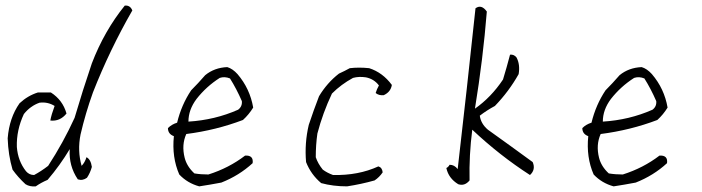

<svg xmlns="http://www.w3.org/2000/svg" viewBox="-20 -698 2540 695"><path d="M312.5 -468.8Q357.4 -585.9 431.6 -677.7Q451.2 -679.7 459 -660.2Q377 -517.6 316.4 -363.3Q289.1 -287.1 271.5 -210.9Q259.8 -152.3 275.4 -97.7Q287.1 -109.4 293 -128.9Q308.6 -121.1 312.5 -93.8Q306.6 -72.3 294.9 -54.7Q279.3 -43 261.7 -48.8Q228.5 -97.7 232.4 -158.2Q197.3 -99.6 152.3 -46.9Q128.9 -37.1 109.4 -23.4Q87.9 -21.5 72.3 -31.2Q44.9 -56.6 25.4 -84Q9.8 -136.7 7.8 -197.3Q13.7 -271.5 50.8 -324.2Q80.1 -351.6 117.2 -363.3Q140.6 -363.3 164.1 -363.3Q207 -335.9 220.7 -287.1Q197.3 -257.8 162.1 -261.7Q166 -283.2 177.7 -314.5Q152.3 -330.1 123 -326.2Q89.8 -314.5 66.4 -285.2Q39.1 -226.6 41 -166Q44.9 -115.2 74.2 -78.1Q85.9 -64.5 103.5 -64.5Q128.9 -78.1 154.3 -97.7Q209 -181.6 250 -271.5Q279.3 -371.1 312.5 -468.8Z M722.7 -425.8Q755.9 -453.1 802.7 -455.1Q822.3 -449.2 839.8 -429.7Q884.8 -377 896.5 -308.6Q880.9 -283.2 859.4 -263.7Q761.7 -226.6 654.3 -212.9Q636.7 -173.8 648.4 -127Q656.2 -95.7 683.6 -70.3Q707 -66.4 734.4 -66.4Q808.6 -89.8 867.2 -134.8Q898.4 -136.7 894.5 -107.4Q845.7 -62.5 781.2 -37.1Q740.2 -29.3 701.2 -23.4Q658.2 -35.2 628.9 -66.4Q601.6 -128.9 609.4 -205.1Q587.9 -212.9 587.9 -234.4Q601.6 -248 621.1 -253.9Q636.7 -318.4 671.9 -371.1Q697.3 -396.5 722.7 -425.8ZM812.5 -414.1Q793 -421.9 775.4 -416Q726.6 -384.8 691.4 -339.8Q662.1 -300.8 662.1 -257.8Q757.8 -263.7 841.8 -300.8Q857.4 -312.5 855.5 -332Q835.9 -377 812.5 -414.1Z M1246.1 -451.2Q1279.3 -455.1 1316.4 -451.2Q1365.2 -435.5 1398.4 -390.6Q1394.5 -365.2 1369.1 -353.5Q1351.6 -351.6 1339.8 -361.3Q1343.8 -375 1351.6 -388.7Q1334 -412.1 1304.7 -418Q1279.3 -421.9 1257.8 -416Q1214.8 -392.6 1181.6 -359.4Q1148.4 -289.1 1128.9 -214.8Q1123 -173.8 1123 -128.9Q1130.9 -105.5 1148.4 -84Q1164.1 -72.3 1185.5 -64.5Q1277.3 -62.5 1349.6 -95.7Q1363.3 -91.8 1365.2 -74.2Q1353.5 -56.6 1335.9 -44.9Q1287.1 -31.2 1236.3 -23.4Q1185.5 -23.4 1142.6 -35.2Q1105.5 -66.4 1087.9 -111.3Q1082 -179.7 1097.7 -246.1Q1115.2 -298.8 1134.8 -349.6Q1164.1 -398.4 1207 -431.6Q1228.5 -441.4 1246.1 -451.2Z M1701.2 -668Q1722.7 -683.6 1742.2 -656.2Q1728.5 -484.4 1699.2 -304.7Q1757.8 -345.7 1800.8 -410.2Q1814.5 -455.1 1826.2 -500Q1839.8 -502 1849.6 -490.2Q1863.3 -464.8 1857.4 -429.7Q1822.3 -367.2 1771.5 -314.5Q1742.2 -298.8 1716.8 -279.3Q1720.7 -250 1746.1 -228.5Q1828.1 -169.9 1908.2 -111.3Q1919.9 -84 1898.4 -64.5Q1789.1 -134.8 1689.5 -228.5Q1677.7 -136.7 1679.7 -44.9Q1662.1 -23.4 1638.7 -31.2Q1603.5 -52.7 1595.7 -89.8Q1603.5 -93.8 1607.4 -101.6Q1625 -101.6 1636.7 -85.9Q1669.9 -373 1701.2 -668Z M2222.7 -425.8Q2255.9 -453.1 2302.7 -455.1Q2322.3 -449.2 2339.8 -429.7Q2384.8 -377 2396.5 -308.6Q2380.9 -283.2 2359.4 -263.7Q2261.7 -226.6 2154.3 -212.9Q2136.7 -173.8 2148.4 -127Q2156.2 -95.7 2183.6 -70.3Q2207 -66.4 2234.4 -66.4Q2308.6 -89.8 2367.2 -134.8Q2398.4 -136.7 2394.5 -107.4Q2345.7 -62.5 2281.2 -37.1Q2240.2 -29.3 2201.2 -23.4Q2158.2 -35.2 2128.9 -66.4Q2101.6 -128.9 2109.4 -205.1Q2087.9 -212.9 2087.9 -234.4Q2101.6 -248 2121.1 -253.9Q2136.7 -318.4 2171.9 -371.1Q2197.3 -396.5 2222.7 -425.8ZM2312.5 -414.1Q2293 -421.9 2275.4 -416Q2226.6 -384.8 2191.4 -339.8Q2162.1 -300.8 2162.1 -257.8Q2257.8 -263.7 2341.8 -300.8Q2357.4 -312.5 2355.5 -332Q2335.9 -377 2312.5 -414.1Z"/></svg>

Font: BoLeHuaiShuti
Style: Regular
Weight: 400
Designer: Aston.linsen@gmail.com
Foundry: BoLe
Version: Version 1.00 June 15, 2016, initial release